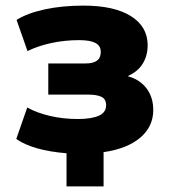

<svg xmlns="http://www.w3.org/2000/svg" viewBox="-20 -537 616 684"><path d="M217 127V9Q156 4 111 -9Q66 -22 38 -42L77 -154Q111 -135 158 -124Q205 -113 258 -113Q305 -113 331.5 -124.5Q358 -136 358 -162Q358 -184 341.5 -192Q325 -200 294 -200H152V-311H286Q312 -311 325.5 -321Q339 -331 339 -352Q339 -374 320 -384Q301 -394 262 -394Q210 -394 162 -383.5Q114 -373 78 -355L39 -466Q77 -490 139 -503.5Q201 -517 277 -517Q387 -517 446.5 -479.5Q506 -442 506 -376Q506 -338 488 -309.5Q470 -281 435 -266L437 -265Q479 -253 502.5 -221.5Q526 -190 526 -145Q526 -86 479.5 -46.5Q433 -7 349 5V127Z"/></svg>

Font: Nunito Sans 7pt SemiCondensed Black
Style: Regular
Weight: 900
Width: 4
Designer: Vernon Adams
Foundry: Vernon Adams
Version: Version 3.101;gftools[0.9.27]